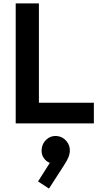

<svg xmlns="http://www.w3.org/2000/svg" viewBox="-20 -723 596 1125"><path d="M72 0V-703H208V0ZM172 0V-121H530V0ZM267 382 203 340 283 214 325 206Q317 219 307 227Q297 235 286 234Q260 232 240.5 208.5Q221 185 224 152Q227 117 252.5 94Q278 71 313 74Q347 77 369.5 104Q392 131 389 166Q388 181 380.5 199.5Q373 218 354 247Z"/></svg>

Font: Outfit SemiBold
Style: Regular
Weight: 600
Designer: Rodrigo Fuenzalida
Foundry: fragTYPE
Version: Version 1.100;gftools[0.9.27]